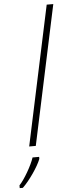

<svg xmlns="http://www.w3.org/2000/svg" viewBox="-131 -792 397 1044"><g transform="rotate(-5 67.5 -269.5)"><path d="M4 0H40L202 -760H166ZM-67 206V221H-50C-13 186 37 114 53 72V61H17C3 105 -40 178 -67 206Z"/></g></svg>

Font: Noto Sans ExtraCondensed ExtraLight
Style: Italic
Weight: 200
Width: 2
Italic angle: -12°
Designer: Monotype Design Team
Foundry: Monotype Imaging Inc.
Version: Version 2.013